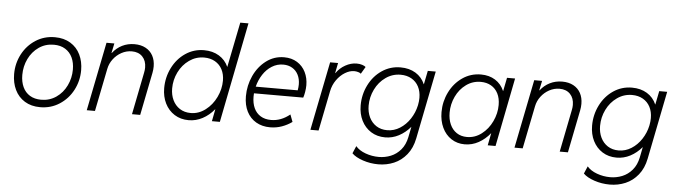

<svg xmlns="http://www.w3.org/2000/svg" viewBox="-54 -987 5052 1435"><g transform="rotate(5 2471.5 -269.5)"><path d="M46.4 -222.7Q46.4 -302.7 82.5 -371.6Q118.7 -440.4 182.6 -481.7Q246.6 -522.9 326.7 -522.9Q394.5 -522.9 443.6 -492.9Q492.7 -462.9 517.8 -410.9Q543 -358.9 543 -293.5Q543 -213.4 506.6 -144.3Q470.2 -75.2 405.8 -33.7Q341.3 7.8 261.7 7.8Q193.8 7.8 145.3 -22.2Q96.7 -52.2 71.5 -104.5Q46.4 -156.7 46.4 -222.7ZM481 -293.5Q481 -344.7 462.9 -383.5Q444.8 -422.4 409.4 -444.3Q374 -466.3 323.7 -466.3Q260.3 -466.3 211.2 -432.1Q162.1 -397.9 135 -341.8Q107.9 -285.6 107.9 -221.2Q107.9 -169.4 126 -130.4Q144 -91.3 179.2 -69.8Q214.4 -48.3 264.2 -48.3Q327.1 -48.3 376.7 -82.5Q426.3 -116.7 453.6 -173.3Q481 -230 481 -293.5Z M713.9 -515.1H772.9L757.8 -442.9H760.3Q789.6 -481 831.5 -502Q873.5 -522.9 923.8 -522.9Q972.2 -522.9 1007.6 -503.9Q1043 -484.9 1061.8 -450.2Q1080.6 -415.5 1080.6 -369.6Q1080.6 -345.2 1075.7 -320.8L1011.7 0H950.2L1013.2 -316.4Q1017.6 -336.9 1017.6 -355.5Q1017.6 -406.7 988.3 -437.3Q959 -467.8 908.7 -467.8Q867.7 -467.8 831.3 -448Q794.9 -428.2 769.8 -394.8Q744.6 -361.3 736.8 -321.3L672.4 0H610.8Z M1567.4 -90.3H1565.9Q1528.3 -44.4 1479.2 -18.3Q1430.2 7.8 1375.5 7.8Q1314.9 7.8 1269 -21.2Q1223.1 -50.3 1198 -100.8Q1172.9 -151.4 1172.9 -214.8Q1172.9 -296.4 1208.3 -367.4Q1243.7 -438.5 1306.2 -481Q1368.7 -523.4 1445.8 -523.4Q1510.7 -523.4 1558.3 -494.4Q1606 -465.3 1628.9 -413.6L1696.8 -752H1758.3L1609.4 0H1549.8ZM1605.5 -309.1Q1605.5 -356.4 1586.7 -392.6Q1567.9 -428.7 1533 -448.7Q1498 -468.8 1451.2 -468.8Q1389.6 -468.8 1339.4 -433.3Q1289.1 -397.9 1260.7 -340.1Q1232.4 -282.2 1232.4 -217.8Q1232.4 -169.4 1251 -130.6Q1269.5 -91.8 1304.2 -69.3Q1338.9 -46.9 1386.2 -46.9Q1445.8 -46.9 1496.3 -85.2Q1546.9 -123.5 1576.2 -184.3Q1605.5 -245.1 1605.5 -309.1Z M1786.6 -208Q1786.6 -288.6 1819.8 -361.1Q1853 -433.6 1912.4 -478.3Q1971.7 -522.9 2046.4 -522.9Q2103 -522.9 2144.5 -497.1Q2186 -471.2 2207.8 -427Q2229.5 -382.8 2229.5 -329.1Q2229.5 -305.7 2224.9 -278.1Q2220.2 -250.5 2214.4 -234.9H1844.7Q1843.8 -218.3 1843.8 -209.5Q1843.8 -160.6 1860.6 -124Q1877.4 -87.4 1910.2 -67.4Q1942.9 -47.4 1988.8 -47.4Q2064 -47.4 2129.9 -101.1L2150.4 -46.9Q2116.2 -22 2074.5 -7.1Q2032.7 7.8 1986.3 7.8Q1926.3 7.8 1881.1 -18.6Q1835.9 -44.9 1811.3 -93.5Q1786.6 -142.1 1786.6 -208ZM2168.5 -285.6Q2172.9 -309.1 2172.9 -330.1Q2172.9 -370.6 2157.2 -401.9Q2141.6 -433.1 2112.5 -450.4Q2083.5 -467.8 2044.4 -467.8Q1998 -467.8 1959 -443.1Q1919.9 -418.5 1893.1 -377.2Q1866.2 -335.9 1853.5 -285.6Z M2391.6 -515.1H2451.2L2436 -438.5H2438Q2464.4 -477.1 2505.9 -500.2Q2547.4 -523.4 2590.8 -523.4Q2613.8 -523.4 2632.3 -517.3Q2650.9 -511.2 2658.7 -503.4L2627.4 -450.2Q2622.1 -456.5 2606.9 -460.9Q2591.8 -465.3 2576.7 -465.3Q2543 -465.3 2507.8 -443.8Q2472.7 -422.4 2446 -384.8Q2419.4 -347.2 2410.2 -300.8L2350.1 0H2288.6Z M2617.2 147.5 2641.1 91.8Q2667 122.6 2715.1 140.1Q2763.2 157.7 2814.9 157.7Q2861.8 157.7 2904.8 140.4Q2947.8 123 2979.5 85.7Q3011.2 48.3 3022.9 -9.3L3038.6 -87.9Q3000.5 -43 2952.1 -17.6Q2903.8 7.8 2849.6 7.8Q2789.1 7.8 2743.2 -21.2Q2697.3 -50.3 2672.1 -100.8Q2647 -151.4 2647 -214.8Q2647 -296.4 2682.4 -367.4Q2717.8 -438.5 2780.3 -481Q2842.8 -523.4 2919.9 -523.4Q2985.4 -523.4 3033 -494.4Q3080.6 -465.3 3103 -413.1H3104L3124.5 -515.1H3184.1L3082.5 -5.4Q3067.9 68.4 3028.1 117.4Q2988.3 166.5 2933.3 189.7Q2878.4 212.9 2816.4 212.9Q2755.9 212.9 2700.2 194.1Q2644.5 175.3 2617.2 147.5ZM3073.2 -251 3074.7 -258.8Q3079.6 -282.7 3079.6 -309.1Q3079.6 -356.4 3060.8 -392.6Q3042 -428.7 3007.1 -448.7Q2972.2 -468.8 2925.3 -468.8Q2863.8 -468.8 2813.5 -433.3Q2763.2 -397.9 2734.9 -340.1Q2706.5 -282.2 2706.5 -217.8Q2706.5 -169.4 2725.1 -130.6Q2743.7 -91.8 2778.3 -69.3Q2813 -46.9 2860.4 -46.9Q2911.1 -46.9 2955.6 -75Q3000 -103 3030.8 -149.9Q3061.5 -196.8 3073.2 -251Z M3253.4 -217.8Q3253.4 -296.9 3288.1 -367.2Q3322.8 -437.5 3384.5 -480.2Q3446.3 -522.9 3523.4 -522.9Q3585 -522.9 3630.4 -494.4Q3675.8 -465.8 3697.8 -414.1H3698.7L3718.8 -515.1H3779.3L3677.7 0H3619.1L3637.2 -92.3H3636.7Q3599.1 -45.9 3550.3 -19Q3501.5 7.8 3446.3 7.8Q3389.6 7.8 3345.7 -21Q3301.8 -49.8 3277.6 -101.1Q3253.4 -152.3 3253.4 -217.8ZM3674.3 -307.1Q3674.3 -356.9 3656 -393.1Q3637.7 -429.2 3604.2 -448.5Q3570.8 -467.8 3526.9 -467.8Q3465.8 -467.8 3417 -432.4Q3368.2 -397 3341.1 -339.6Q3314 -282.2 3314 -218.8Q3314 -168.9 3331.3 -130.4Q3348.6 -91.8 3381.1 -70.1Q3413.6 -48.3 3458.5 -48.3Q3518.6 -48.3 3568.1 -86.2Q3617.7 -124 3646 -184.1Q3674.3 -244.1 3674.3 -307.1Z M3922.9 -515.1H3981.9L3966.8 -442.9H3969.2Q3998.5 -481 4040.5 -502Q4082.5 -522.9 4132.8 -522.9Q4181.2 -522.9 4216.6 -503.9Q4252 -484.9 4270.8 -450.2Q4289.6 -415.5 4289.6 -369.6Q4289.6 -345.2 4284.7 -320.8L4220.7 0H4159.2L4222.2 -316.4Q4226.6 -336.9 4226.6 -355.5Q4226.6 -406.7 4197.3 -437.3Q4168 -467.8 4117.7 -467.8Q4076.7 -467.8 4040.3 -448Q4003.9 -428.2 3978.8 -394.8Q3953.6 -361.3 3945.8 -321.3L3881.3 0H3819.8Z M4353.5 147.5 4377.4 91.8Q4403.3 122.6 4451.4 140.1Q4499.5 157.7 4551.3 157.7Q4598.1 157.7 4641.1 140.4Q4684.1 123 4715.8 85.7Q4747.6 48.3 4759.3 -9.3L4774.9 -87.9Q4736.8 -43 4688.5 -17.6Q4640.1 7.8 4585.9 7.8Q4525.4 7.8 4479.5 -21.2Q4433.6 -50.3 4408.4 -100.8Q4383.3 -151.4 4383.3 -214.8Q4383.3 -296.4 4418.7 -367.4Q4454.1 -438.5 4516.6 -481Q4579.1 -523.4 4656.2 -523.4Q4721.7 -523.4 4769.3 -494.4Q4816.9 -465.3 4839.4 -413.1H4840.3L4860.8 -515.1H4920.4L4818.8 -5.4Q4804.2 68.4 4764.4 117.4Q4724.6 166.5 4669.7 189.7Q4614.7 212.9 4552.7 212.9Q4492.2 212.9 4436.5 194.1Q4380.9 175.3 4353.5 147.5ZM4809.6 -251 4811 -258.8Q4815.9 -282.7 4815.9 -309.1Q4815.9 -356.4 4797.1 -392.6Q4778.3 -428.7 4743.4 -448.7Q4708.5 -468.8 4661.6 -468.8Q4600.1 -468.8 4549.8 -433.3Q4499.5 -397.9 4471.2 -340.1Q4442.9 -282.2 4442.9 -217.8Q4442.9 -169.4 4461.4 -130.6Q4480 -91.8 4514.6 -69.3Q4549.3 -46.9 4596.7 -46.9Q4647.5 -46.9 4691.9 -75Q4736.3 -103 4767.1 -149.9Q4797.9 -196.8 4809.6 -251Z"/></g></svg>

Font: Reddit Sans Chocolate Light
Style: Italic
Weight: 300
Italic angle: -11.25°
Designer: Stephen Hutchings
Version: Version 1.013